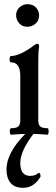

<svg xmlns="http://www.w3.org/2000/svg" viewBox="-20 -640 267 918"><path d="M111 -512Q86 -512 71.5 -529Q57 -546 57 -567Q57 -591 74 -605.5Q91 -620 111 -620Q138 -620 152.5 -603.5Q167 -587 167 -567Q167 -541 149.5 -526.5Q132 -512 111 -512ZM34 4Q29 4 27.5 -4Q26 -12 27.5 -19.5Q29 -27 34 -27Q57 -27 67 -35Q77 -43 77 -63V-277Q77 -342 32 -342Q28 -342 26.5 -349.5Q25 -357 26.5 -364.5Q28 -372 32 -372Q52 -372 81 -385Q110 -398 138 -420Q153 -431 158 -431Q167 -431 167 -417Q164 -398 163.5 -378.5Q163 -359 163 -339V-63Q163 -43 173 -35Q183 -27 207 -27Q211 -27 212 -19.5Q213 -12 212 -4Q211 4 207 4Q185 2 163.5 1Q142 0 121 0Q99 0 77 1Q55 2 34 4ZM90 258Q50 258 30.5 234.5Q11 211 11 170Q11 91 101 0H140Q77 82 77 140Q77 201 125 201Q149 201 165 186Q174 187 174 204Q143 258 90 258Z"/></svg>

Font: Junicode Two Beta Condensed Medium
Style: Regular
Weight: 500
Width: 3
Designer: Peter S. Baker
Foundry: Briery Creek Software
Version: Version 1.053; ttfautohint (v1.8.4)